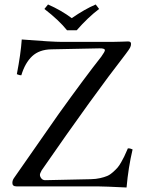

<svg xmlns="http://www.w3.org/2000/svg" viewBox="-20 -832 638 857"><path d="M279.3 -696.8Q242.7 -742.2 178.2 -792L194.3 -812Q253.4 -786.1 300.3 -751Q357.9 -791 407.2 -812L422.4 -792Q372.1 -753.9 322.3 -696.8ZM544.9 4.9Q445.3 0 418.5 0H54.2Q35.2 0 35.2 -15.1Q35.2 -27.8 43 -38.1L242.2 -323.7Q361.8 -490.2 432.1 -579.1Q448.2 -601.6 448.2 -607.9Q448.2 -616.7 423.8 -616.2L209 -611.8Q155.3 -610.8 123.5 -581.1Q91.8 -551.3 75.2 -496.1Q70.3 -496.1 67.6 -496.6Q64.9 -497.1 61.8 -498.5Q58.6 -500 55.2 -501Q72.8 -592.3 77.1 -655.8Q213.4 -645 257.8 -645H479Q496.1 -645 522 -646Q547.9 -647 551.8 -647Q564.9 -647 564.9 -636.2Q564.9 -627.4 560.5 -619.1Q556.2 -610.8 541 -590.8Q396 -404.3 166 -71.8Q158.2 -57.6 158.2 -51.8Q158.2 -43.5 164.8 -35.4Q171.4 -27.3 183.1 -27.8L386.2 -32.2Q408.2 -32.7 426.8 -36.9Q445.3 -41 458.5 -46.6Q471.7 -52.2 484.1 -63.5Q496.6 -74.7 504.2 -83.3Q511.7 -91.8 520.8 -107.7Q529.8 -123.5 534.2 -132.8L546.9 -161.1Q549.3 -167 550.8 -169.9Q556.6 -169.9 560.1 -169.2Q563.5 -168.5 566.7 -167Q569.8 -165.5 571.8 -165Q552.7 -84 544.9 4.9Z"/></svg>

Font: Linux Libertine Display G
Style: Regular
Weight: 400
Designer: Philipp H. Poll
Foundry: Philipp H. Poll
Version: Version 5.0.9